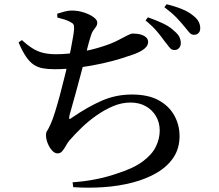

<svg xmlns="http://www.w3.org/2000/svg" viewBox="-20 -839 1040 910"><path d="M805 -602Q793 -602 783 -614.5Q773 -627 759 -645Q745 -665 724.5 -689.5Q704 -714 670 -742L681 -757Q721 -743 753.5 -727.5Q786 -712 806 -692Q824 -677 830.5 -663Q837 -649 837 -634Q837 -620 828 -610.5Q819 -601 805 -602ZM324 25Q382 21 434.5 10.5Q487 0 533 -16Q613 -41 657.5 -74.5Q702 -108 719.5 -145.5Q737 -183 737 -220Q737 -258 719.5 -288Q702 -318 671 -335.5Q640 -353 598 -353Q557 -353 516.5 -336Q476 -319 437.5 -292Q399 -265 366.5 -233.5Q334 -202 308 -172Q300 -162 292 -147.5Q284 -133 275 -122.5Q266 -112 253 -112Q239 -112 226.5 -126Q214 -140 206 -160Q198 -180 198 -199Q198 -211 203.5 -219Q209 -227 220 -251Q229 -270 240.5 -307Q252 -344 264 -388.5Q276 -433 286 -474.5Q296 -516 303 -544Q310 -575 315.5 -605Q321 -635 325.5 -660Q330 -685 331 -700Q332 -717 328 -723.5Q324 -730 311 -736Q300 -742 285.5 -746.5Q271 -751 252 -756L251 -774Q270 -780 287 -784.5Q304 -789 320 -789Q350 -789 377.5 -780Q405 -771 423 -758Q441 -745 441 -732Q441 -721 435 -712.5Q429 -704 421.5 -693.5Q414 -683 409 -664Q402 -642 394.5 -612.5Q387 -583 378 -544Q370 -515 360.5 -478.5Q351 -442 341 -406Q331 -370 322.5 -339.5Q314 -309 309 -291Q307 -278 309 -275.5Q311 -273 322 -282Q395 -332 462 -361.5Q529 -391 605 -391Q683 -391 732.5 -363.5Q782 -336 806.5 -291Q831 -246 831 -194Q831 -136 802.5 -93Q774 -50 724 -20.5Q674 9 609 26Q544 43 472 48Q400 53 327 48ZM238 -511Q206 -511 182 -515.5Q158 -520 139 -533Q120 -546 103 -571Q86 -596 68 -638L84 -649Q111 -624 135.5 -609Q160 -594 186.5 -588Q213 -582 245 -582Q297 -582 353 -591.5Q409 -601 459 -616.5Q509 -632 541 -649Q570 -664 585.5 -672Q601 -680 610 -680Q620 -680 632 -678.5Q644 -677 655.5 -672.5Q667 -668 674.5 -660Q682 -652 682 -640Q682 -623 665.5 -609Q649 -595 618 -583Q596 -575 556.5 -562.5Q517 -550 465.5 -538.5Q414 -527 355.5 -519Q297 -511 238 -511ZM899 -674Q886 -674 876 -686.5Q866 -699 850 -718Q835 -736 815.5 -756.5Q796 -777 759 -805L770 -819Q810 -809 842 -796Q874 -783 893 -767Q913 -752 921 -737Q929 -722 929 -705Q929 -691 921 -682.5Q913 -674 899 -674Z"/></svg>

Font: Noto Serif JP ExtraLight SemiBold
Style: Regular
Weight: 600
Version: Version 2.003-H1;hotconv 1.1.1;makeotfexe 2.6.0